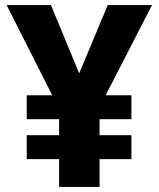

<svg xmlns="http://www.w3.org/2000/svg" viewBox="-20 -734 623 754"><path d="M291 -446 403 -714H577L395 -360H496V-266H371V-203H496V-109H371V0H212V-109H85V-203H212V-266H85V-360H185L6 -714H180Z"/></svg>

Font: Noto Sans Thai Looped ExtraBold
Style: Regular
Weight: 800
Designer: Sasikarn Vongin, Ben Mitchell
Foundry: The Fontpad Ltd
Version: Version 1.001; ttfautohint (v1.8.4.7-5d5b)